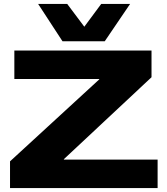

<svg xmlns="http://www.w3.org/2000/svg" viewBox="-20 -957 851 977"><path d="M31 0V-136L485 -553V-555H53V-700H751V-564L305 -147V-145H782V0ZM642 -937 513 -747H298L174 -937H322L409 -821L495 -937Z"/></svg>

Font: Georama Extended
Style: Bold
Weight: 700
Width: 7
Designer: Jean-Baptiste Levee
Foundry: Production Type
Version: Version 1.000